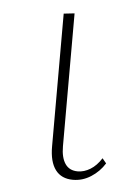

<svg xmlns="http://www.w3.org/2000/svg" viewBox="-39 -443 346 479"><g transform="rotate(5 134.0 -203.0)"><path d="M161 4Q132 4 117 -16Q102 -36 102 -74V-407L129 -410V-77Q129 -49 139.5 -33.5Q150 -18 171 -18Q187 -18 202.5 -27.5Q218 -37 230 -56L240 -44Q227 -23 206 -9.5Q185 4 161 4Z"/></g></svg>

Font: Ysabeau Office Thin
Style: Regular
Weight: 250
Designer: Christian Thalmann (Catharsis Fonts)
Version: Version 2.001;gftools[0.9.30]; featfreeze: tnum,lnum,ss02